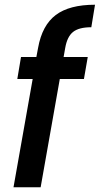

<svg xmlns="http://www.w3.org/2000/svg" viewBox="-20 -792 422 812"><path d="M37.1 0 118.2 -458H53.2L68.8 -550.8H133.8L141.1 -589.8Q158.2 -685.1 215.8 -728.5Q273.4 -772 381.8 -772L366.2 -676.8Q314 -676.8 289.1 -657Q264.2 -637.2 255.9 -589.8L249 -550.8H351.1L335 -458H232.9L151.9 0Z"/></svg>

Font: SVN-Poppins Medium
Style: Italic
Weight: 500
Italic angle: -10°
Designer: Ninad Kale (Devanagari), Jonny Pinhorn (Latin)
Foundry: Indian Type Foundry
Version: Version 3.002 2017